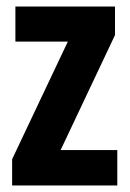

<svg xmlns="http://www.w3.org/2000/svg" viewBox="-20 -566 396 586"><path d="M338 0H17V-80L187 -439H27V-546H331V-459L165 -108H338Z"/></svg>

Font: Noto Sans Gujarati UI ExtraCondensed
Style: Bold
Weight: 700
Width: 2
Designer: Jelle Bosma - Monotype Design Team, Universal Thirst
Foundry: Monotype Imaging Inc.
Version: Version 2.106; ttfautohint (v1.8.4.7-5d5b)